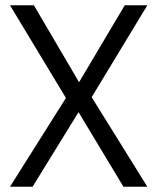

<svg xmlns="http://www.w3.org/2000/svg" viewBox="-20 -711 599 731"><path d="M18 0 231 -338 18 -691H109L281 -398L455 -691H541L329 -341L541 0H450L279 -284L104 0Z"/></svg>

Font: Cairo Play
Style: Regular
Weight: 400
Designer: Mohamed Gaber, Accademia di Belle Arti di Urbino
Foundry: Kief Type Foundry, Accademia di Belle Arti di Urbino
Version: Version 3.119